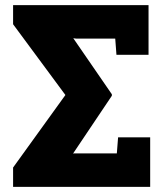

<svg xmlns="http://www.w3.org/2000/svg" viewBox="-20 -731 614 751"><path d="M31.2 0V-75.7L235.8 -359.4L31.2 -636.2V-710.9H561V-516.6H435.5L430.7 -580.1H276.9L266.6 -581.5L417.5 -362.3V-356.4L265.1 -129.4L267.6 -130.9H437L441.9 -193.8H567.4V0Z"/></svg>

Font: Roboto Slab LO Black
Style: Regular
Weight: 900
Designer: Google
Version: Version 2.000